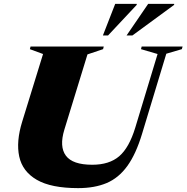

<svg xmlns="http://www.w3.org/2000/svg" viewBox="-20 -955 962 990"><path d="M312 -287Q285 -199 319.8 -152.2Q354.5 -105.5 455.5 -105.5Q543.5 -105.5 594.8 -149.5Q646 -193.5 677.5 -297L792.5 -676.5L707 -701.5L710.5 -715H921.5L917.5 -701.5L837.5 -678L712.5 -265Q681 -160.5 636.5 -99Q592 -37.5 530 -11.2Q468 15 383 15Q243.5 15 169.8 -27.8Q96 -70.5 79.2 -147.8Q62.5 -225 94.5 -328L202 -676.5L134 -701.5L137.5 -715H515L511.5 -701.5L431 -674.5ZM632.5 -772 744 -935H878V-930L662.5 -772ZM510.5 -772 574 -935H685V-930L537 -772Z"/></svg>

Font: Newsreader 72pt ExtraBold
Style: Italic
Weight: 800
Italic angle: -17°
Designer: Hugues Gentile
Foundry: Production Type
Version: Version 1.003; ttfautohint (v1.8.3)